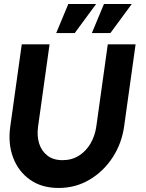

<svg xmlns="http://www.w3.org/2000/svg" viewBox="-20 -920 725 953"><path d="M271 13Q187 13 129 -28Q71 -69 45 -138.2Q19 -207.5 31 -292L88 -700H226L169 -292Q162.5 -246 174.2 -208.2Q186 -170.5 215.2 -147.8Q244.5 -125 290.5 -125Q336.5 -125 372 -147.5Q407.5 -170 429.5 -208Q451.5 -246 458 -292L515 -700H653L596 -292Q584 -207.5 538.8 -138.2Q493.5 -69 424.2 -28Q355 13 271 13ZM436 -756 496 -900H634L528 -756ZM259 -756 319 -900H457L351 -756Z"/></svg>

Font: Urbanist ExtraBold
Style: Italic
Weight: 800
Italic angle: -8°
Designer: Corey Hu
Foundry: Corey Hu
Version: Version 1.321; ttfautohint (v1.8.4.7-5d5b)